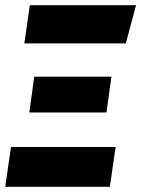

<svg xmlns="http://www.w3.org/2000/svg" viewBox="-38 -714 540 734"><path d="M482 -694 443 -548H55L76 -694ZM388 -421 369 -284H74L93 -421ZM404 -152 382 0H-18L4 -152Z"/></svg>

Font: Fira Sans Extra Condensed ExtraBold
Style: Italic
Weight: 800
Width: 3
Italic angle: -8°
Designer: Carrois Corporate & Edenspiekermann AG
Foundry: Carrois Corporate GbR & Edenspiekermann AG
Version: Version 4.203